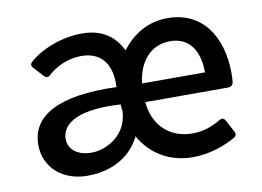

<svg xmlns="http://www.w3.org/2000/svg" viewBox="-60 -566 904 663"><g transform="rotate(-10 392.5 -234.0)"><path d="M748 -249C748 -387.7 679.7 -477.5 563.5 -477.5C496.1 -477.5 441.4 -446.3 401.4 -392.6C377 -444.3 333 -476.6 262.7 -476.6C192.4 -476.6 119.1 -448.2 77.1 -410.2C69.3 -403.3 70.3 -395.5 77.1 -388.7L108.4 -354.5C115.2 -347.7 123 -346.7 129.9 -354.5C159.2 -380.9 201.2 -400.4 247.1 -400.4C313.5 -400.4 351.6 -357.4 348.6 -278.3V-273.4C144.5 -281.2 47.9 -224.6 47.9 -124C47.9 -42 112.3 10.7 197.3 10.7C267.6 10.7 344.7 -15.6 383.8 -94.7C419.9 -30.3 483.4 10.7 567.4 10.7C624 10.7 676.8 -7.8 716.8 -30.3C725.6 -35.2 727.5 -43 722.7 -51.8L700.2 -93.8C695.3 -103.5 687.5 -104.5 678.7 -99.6C647.5 -81.1 617.2 -70.3 579.1 -70.3C503.9 -70.3 444.3 -119.1 437.5 -205.1H728.5C737.3 -205.1 744.1 -210 746.1 -218.8C747.1 -228.5 748 -237.3 748 -249ZM437.5 -270.5C447.3 -351.6 494.1 -397.5 557.6 -397.5C623 -397.5 658.2 -349.6 658.2 -270.5ZM224.6 -65.4C180.7 -65.4 144.5 -86.9 144.5 -127.9C144.5 -183.6 210 -221.7 352.5 -211.9C352.5 -203.1 353.5 -195.3 354.5 -187.5C350.6 -102.5 275.4 -65.4 224.6 -65.4Z"/></g></svg>

Font: Ed Sans Neue Medium
Style: Regular
Weight: 500
Designer: Stephen Hutchings
Version: Version 1.004;PS 001.004;hotconv 1.0.88;makeotf.lib2.5.64775